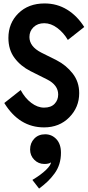

<svg xmlns="http://www.w3.org/2000/svg" viewBox="-20 -730 509 1115"><path d="M235.8 9.8Q91.8 9.8 4.9 -131.8L100.1 -207Q125 -160.2 161.6 -132.6Q198.2 -105 235.8 -105Q275.9 -105 296.9 -127Q317.9 -148.9 317.9 -181.2Q317.9 -236.3 252.9 -269L157.2 -316.9Q100.1 -345.7 64.5 -393.3Q28.8 -440.9 28.8 -509.8Q28.8 -595.7 86.9 -652.8Q145 -710 238.8 -710Q311 -710 369.6 -674.1Q428.2 -638.2 469.2 -573.2L374 -498Q349.6 -540 312.7 -567.6Q275.9 -595.2 236.8 -595.2Q198.7 -595.2 174.8 -572.3Q150.9 -549.3 150.9 -515.1Q150.9 -460 219.2 -424.8L309.1 -379.9Q364.3 -351.6 402.1 -303.2Q439.9 -254.9 439.9 -189Q439.9 -106.9 382.3 -48.6Q324.7 9.8 235.8 9.8ZM154.8 138.2Q154.8 100.6 179 75.2Q203.1 49.8 242.2 49.8Q280.8 49.8 307.4 78.1Q334 106.4 334 157.2Q334 191.9 324.7 221.9Q315.4 252 296.9 277.3Q278.3 302.7 257.6 322.8Q236.8 342.8 207 365.2L168 314.9Q219.2 284.2 247.6 256.3Q275.9 228.5 275.9 212.9Q264.2 222.2 237.8 222.2Q203.1 222.2 179 197.8Q154.8 173.3 154.8 138.2Z"/></svg>

Font: Cakra Normal
Style: Regular
Weight: 400
Designer: Lucia Kollert, Vojtech Kollert
Foundry: OoM Type
Version: Version 1.000;Glyphs 3.1.1 (3148)